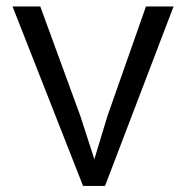

<svg xmlns="http://www.w3.org/2000/svg" viewBox="-20 -577 586 605"><path d="M241.7 8.8 19.5 -556.6H106.9L233.4 -210.9L277.3 -75.2L318.4 -210.9L439.9 -556.6H526.9L311 8.8Z"/></svg>

Font: HaufeMerriweatherSansLt
Style: Regular
Weight: 300
Designer: Eben Sorkin
Foundry: Eben Sorkin
Version: Version 1.56